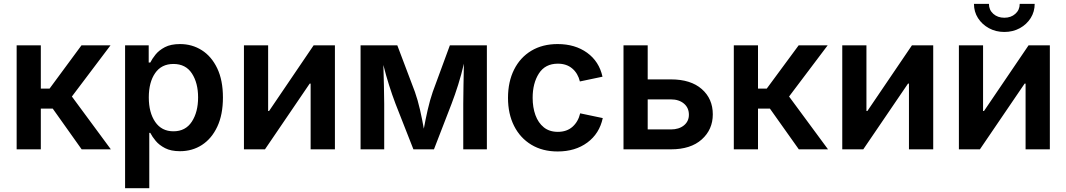

<svg xmlns="http://www.w3.org/2000/svg" viewBox="-20 -784 5599 1008"><path d="M67.4 0V-545.9H194.3V-318.8H240.2L407.7 -545.9H560.1L357.4 -277.3L562 0H408.7L256.8 -213.9H194.3V0Z M636.7 204.1V-545.9H760.7V-455.6H769Q778.3 -474.6 796.4 -497.3Q814.5 -520 845.7 -536.4Q877 -552.7 925.3 -552.7Q988.3 -552.7 1039.3 -520.5Q1090.3 -488.3 1120.4 -425.5Q1150.4 -362.8 1150.4 -272Q1150.4 -182.1 1120.8 -119.1Q1091.3 -56.2 1040.5 -23.2Q989.7 9.8 924.8 9.8Q877.9 9.8 846.9 -6.1Q815.9 -22 797.4 -44.4Q778.8 -66.9 769 -86.4H763.7V204.1ZM890.6 -94.7Q954.1 -94.7 987.1 -145.3Q1020 -195.8 1020 -272.5Q1020 -348.6 987.5 -398.4Q955.1 -448.2 890.6 -448.2Q827.6 -448.2 794.4 -400.1Q761.2 -352.1 761.2 -272.5Q761.2 -192.9 794.9 -143.8Q828.6 -94.7 890.6 -94.7Z M1738.3 0H1610.8V-345.2H1606L1371.1 0H1260.7V-545.9H1387.7V-201.2H1392.6L1626.5 -545.9H1738.3Z M1873 0V-545.9H2065.9L2158.2 -301.8Q2173.3 -259.3 2185.1 -207.5Q2196.8 -155.8 2205.1 -108.4Q2213.4 -154.8 2225.3 -207Q2237.3 -259.3 2252 -301.8L2341.8 -545.9H2536.1V0H2412.1V-238.8Q2412.1 -279.8 2413.3 -336.7Q2414.6 -393.6 2415.5 -449.7Q2401.9 -391.6 2385.5 -339.4Q2369.1 -287.1 2350.6 -238.8L2258.3 0H2150.4L2056.6 -238.8Q2038.6 -286.1 2022.5 -337.2Q2006.3 -388.2 1992.7 -442.9Q1994.1 -390.6 1995.6 -334.7Q1997.1 -278.8 1997.1 -238.8V0Z M2907.7 11.2Q2828.1 11.2 2769.5 -24.2Q2710.9 -59.6 2679 -122.8Q2647 -186 2647 -270Q2647 -355 2679 -418.7Q2710.9 -482.4 2769.5 -517.6Q2828.1 -552.7 2907.7 -552.7Q2999 -552.7 3062.3 -507.1Q3125.5 -461.4 3143.1 -381.3L3024.4 -356.4Q3014.2 -398.9 2984.4 -424.3Q2954.6 -449.7 2908.7 -449.7Q2842.3 -449.7 2809.3 -398.4Q2776.4 -347.2 2776.4 -270.5Q2776.4 -220.2 2791 -179.7Q2805.7 -139.2 2835 -115.5Q2864.3 -91.8 2908.7 -91.8Q2955.6 -91.8 2985.6 -118.4Q3015.6 -145 3025.9 -189L3144.5 -164.1Q3127 -82.5 3063.5 -35.6Q3000 11.2 2907.7 11.2Z M3380.4 -367.2H3502.4Q3606.4 -367.2 3664.3 -316.4Q3722.2 -265.6 3722.2 -183.6Q3722.2 -104 3664.3 -52Q3606.4 0 3502.4 0H3253.4V-545.9H3380.4ZM3380.4 -262.2V-104.5H3502.4Q3544.4 -104.5 3570.6 -125.7Q3596.7 -147 3596.7 -181.6Q3596.7 -218.3 3570.6 -240.2Q3544.4 -262.2 3502.4 -262.2Z M3832.5 0V-545.9H3959.5V-318.8H4005.4L4172.9 -545.9H4325.2L4122.6 -277.3L4327.1 0H4173.8L4022 -213.9H3959.5V0Z M4879.4 0H4752V-345.2H4747.1L4512.2 0H4401.9V-545.9H4528.8V-201.2H4533.7L4767.6 -545.9H4879.4Z M5491.7 0H5364.3V-345.2H5359.4L5124.5 0H5014.2V-545.9H5141.1V-201.2H5146L5379.9 -545.9H5491.7ZM5252.9 -616.2Q5208 -616.2 5171.9 -636Q5135.7 -655.8 5114.5 -689Q5093.3 -722.2 5093.3 -763.7H5171.9Q5171.9 -731.9 5194.8 -711.4Q5217.8 -690.9 5252.9 -690.9Q5287.6 -690.9 5310.5 -711.4Q5333.5 -731.9 5333.5 -763.7H5412.1Q5412.1 -722.7 5391.1 -689.2Q5370.1 -655.8 5334 -636Q5297.9 -616.2 5252.9 -616.2Z"/></svg>

Font: Inter SemiBold
Style: Regular
Weight: 600
Designer: Rasmus Andersson
Foundry: rsms
Version: Version 4.001;git-9221beed3